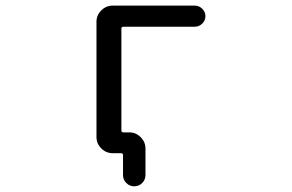

<svg xmlns="http://www.w3.org/2000/svg" viewBox="-20 -567 1040 685"><path d="M413.1 -101.6Q413.1 -94.7 420.9 -94.7H441.4Q464.8 -94.7 481.9 -77.6Q499 -60.5 499 -37.1V57.6Q499 74.2 487.3 85.9Q475.6 97.7 459 97.7Q442.4 97.7 430.7 85.9Q418.9 74.2 418.9 57.6V-13.7Q418.9 -20.5 411.1 -20.5H406.2H381.8Q358.4 -20.5 341.3 -37.6Q324.2 -54.7 324.2 -78.1V-489.3Q324.2 -512.7 341.3 -529.8Q358.4 -546.9 381.8 -546.9H674.8Q690.4 -546.9 701.7 -535.6Q712.9 -524.4 712.9 -509.3Q712.9 -494.1 701.7 -482.9Q690.4 -471.7 674.8 -471.7H420.9Q413.1 -471.7 413.1 -464.8Z"/></svg>

Font: Rounded Mgen+ 1mn regular
Style: Regular
Weight: 400
Designer: [Source Han Sans]
Ryoko NISHIZUKA  (kana & ideographs); Paul D. Hunt (Latin, Greek & Cyrillic); Wenlong ZHANG  (bopomofo
Version: Version 1.059.20150602